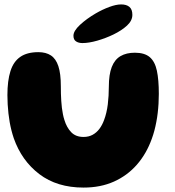

<svg xmlns="http://www.w3.org/2000/svg" viewBox="-20 -820 782 860"><path d="M354.2 20.2Q235.2 20.2 156 -40.2Q76.8 -100.6 41.6 -201Q35.8 -218.2 31.2 -236.4Q26.6 -254.5 23.3 -273.3Q20 -292.1 17.8 -312Q15.5 -331.9 14.4 -352.4Q13.2 -372.9 13.2 -394Q13.2 -458.8 26.8 -501.4Q40.2 -544.1 70.8 -565.2Q101.2 -586.4 151.8 -586.4Q185.9 -586.4 208.1 -571.7Q230.4 -557 241.4 -523.7Q252.5 -490.4 252.5 -433.9Q252.5 -417.2 252.9 -400.6Q253.2 -383.9 254.4 -368.1Q255.5 -352.2 257.2 -337.2Q259 -322.2 261.8 -308.6Q264.5 -294.9 268.4 -282.8Q278.8 -248.5 299.2 -227.6Q319.6 -206.6 354.2 -206.6Q377.2 -206.6 394.8 -216.2Q412.4 -225.8 425.1 -242.6Q437.8 -259.5 446 -281.9Q452 -297.6 456.2 -315.4Q460.4 -333.1 462.8 -352.2Q465.1 -371.4 466.3 -391.4Q467.5 -411.4 467.5 -431Q467.5 -486.4 480.6 -519.9Q493.8 -553.5 519.9 -568.7Q546 -583.9 583.9 -583.9Q627.5 -583.9 650.8 -564.1Q674 -544.2 682.7 -503.4Q691.4 -462.5 691.4 -399.2Q691.4 -377.1 690.1 -355.9Q688.9 -334.6 686.4 -314Q684 -293.4 680.2 -273.8Q676.5 -254.1 671.6 -235.4Q666.6 -216.6 660.1 -198.8Q636.1 -131.6 593.2 -82.5Q550.2 -33.4 490.3 -6.6Q430.4 20.2 354.2 20.2ZM349 -627.1Q332 -627.1 320.5 -634.7Q309 -642.2 309 -659.8Q309 -681.5 338.3 -708.7Q367.6 -735.9 409 -760.1Q438.8 -777.4 469.5 -788.8Q500.2 -800.2 522.5 -800.2Q546.5 -800.2 559.7 -789.1Q572.9 -778 572.9 -753.4Q572.9 -727.6 549.1 -705.6Q525.2 -683.6 488.1 -665.5Q453.5 -648.8 415.7 -637.9Q377.9 -627.1 349 -627.1Z"/></svg>

Font: Gluten Thin
Style: Regular
Weight: 100
Designer: Tyler Finck
Foundry: Etcetera Type Company
Version: Version 1.300